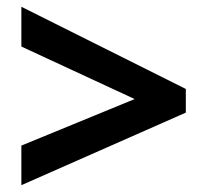

<svg xmlns="http://www.w3.org/2000/svg" viewBox="-20 -645 611 566"><path d="M43 -215.8 377 -353 43 -507.8V-625L527.8 -382.8V-313L43 -99.1Z"/></svg>

Font: OpenSans-Bold
Style: Bold
Weight: 700
Foundry: Ascender Corporation
Version: Version 1.10